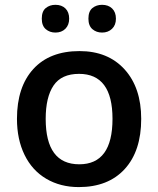

<svg xmlns="http://www.w3.org/2000/svg" viewBox="-20 -760 651 790"><path d="M561 -271Q561 -138.7 493.2 -64.5Q425.3 9.8 304.2 9.8Q228.5 9.8 170.4 -24.4Q112.3 -58.6 81.1 -122.6Q49.8 -186.5 49.8 -271Q49.8 -402.3 117.2 -476.1Q184.6 -549.8 307.1 -549.8Q424.3 -549.8 492.7 -474.4Q561 -398.9 561 -271ZM168 -271Q168 -84 306.2 -84Q442.9 -84 442.9 -271Q442.9 -456.1 305.2 -456.1Q232.9 -456.1 200.4 -408.2Q168 -360.4 168 -271ZM151.9 -683.1Q151.9 -713.4 168.2 -726.8Q184.6 -740.2 208 -740.2Q233.9 -740.2 249.3 -725.1Q264.6 -710 264.6 -683.1Q264.6 -657.2 249 -641.6Q233.4 -626 208 -626Q184.6 -626 168.2 -640.1Q151.9 -654.3 151.9 -683.1ZM343.8 -683.1Q343.8 -713.4 360.1 -726.8Q376.5 -740.2 399.9 -740.2Q425.8 -740.2 441.4 -725.1Q457 -710 457 -683.1Q457 -656.7 440.9 -641.4Q424.8 -626 399.9 -626Q376.5 -626 360.1 -640.1Q343.8 -654.3 343.8 -683.1Z"/></svg>

Font: JBL Sans
Style: Semibold
Weight: 600
Version: Version 1.10